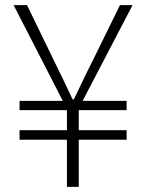

<svg xmlns="http://www.w3.org/2000/svg" viewBox="-20 -726 568 746"><path d="M240 0V-183H56V-220H240V-298H56V-334H224L33 -706H85L189 -492Q207 -455 225 -418Q243 -381 262 -340H267Q287 -381 304.5 -418Q322 -455 341 -492L446 -706H495L301 -334H472V-298H286V-220H472V-183H286V0Z"/></svg>

Font: Noto Sans TC Thin ExtraLight
Style: Regular
Weight: 250
Version: Version 2.004-H2;hotconv 1.0.118;makeotfexe 2.5.65603